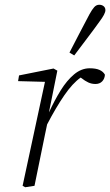

<svg xmlns="http://www.w3.org/2000/svg" viewBox="-20 -781 463 807"><path d="M75 0 169 -437 56 -440 60 -464 205 -493 221 -484 186 -310V-309Q209 -359 235 -401Q261 -443 291.5 -468.5Q322 -494 357 -494Q383 -494 398.5 -487Q414 -480 421 -467Q420 -450 409.5 -439Q399 -428 381 -428Q365 -428 351 -434.5Q337 -441 322 -453L319 -455Q285 -431 250 -380Q215 -329 178 -258L169 -215Q158 -161 147 -107.5Q136 -54 125 0L86 6ZM272 -560Q292 -599 314.5 -642Q337 -685 356 -721Q367 -741 376 -751Q385 -761 397 -761Q408 -761 415.5 -755Q423 -749 423 -738Q423 -723 398 -690Q376 -659 347 -621Q318 -583 292 -548Z"/></svg>

Font: Source Serif 4 SmText Light
Style: Italic
Weight: 300
Italic angle: -12°
Designer: Frank Grießhammer
Foundry: Adobe
Version: Version 4.005;hotconv 1.1.0;makeotfexe 2.6.0